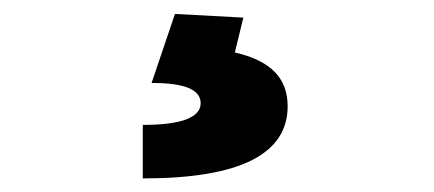

<svg xmlns="http://www.w3.org/2000/svg" viewBox="-20 -23 626 277"><path d="M186 234.4V157.2Q228 157.2 248.8 149.2Q269.5 141.1 269.5 126Q269.5 111.3 252.2 104Q234.9 96.7 198.7 96.7L232.4 -2.9L331.1 2.4L318.8 52.7Q357.4 61.5 376.2 80.6Q395 99.6 395 130.4Q395 182.1 343 208.3Q291 234.4 186 234.4Z"/></svg>

Font: Cascadia Mono
Style: Regular
Weight: 400
Monospace: yes
Designer: Aaron Bell
Foundry: Saja Typeworks
Version: Version 2102.003